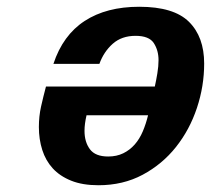

<svg xmlns="http://www.w3.org/2000/svg" viewBox="-20 -534 624 568"><path d="M584 -346Q584 -279 562.5 -214.5Q541 -150 500.5 -99Q460 -48 402 -17Q344 14 271 14Q224 14 190.5 0.5Q157 -13 136 -36Q115 -59 105 -90.5Q95 -122 95 -158Q95 -190 101.5 -219Q108 -248 116 -278H438Q442 -296 445.5 -317Q449 -338 449 -356Q449 -385 435 -406.5Q421 -428 381 -428Q340 -428 313.5 -404.5Q287 -381 274 -345H138Q166 -430 230.5 -472Q295 -514 392 -514Q494 -514 539 -469.5Q584 -425 584 -346ZM236 -193Q230 -167 230 -147Q230 -114 246 -92.5Q262 -71 300 -71Q325 -71 344.5 -80.5Q364 -90 378.5 -106.5Q393 -123 402.5 -145.5Q412 -168 418 -193Z"/></svg>

Font: Perun
Style: Bold Italic
Weight: 700
Italic angle: -12°
Foundry: Copyright (c) Stefan Peev, Context Ltd, 2016
Version: Version 1.027